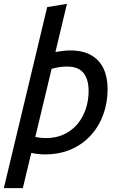

<svg xmlns="http://www.w3.org/2000/svg" viewBox="-44 -796 616 1001"><path d="M-24 185 202 -759 305 -776 245 -525Q265 -528 284 -530.5Q303 -533 322 -533Q389 -533 432 -508Q475 -483 496 -438Q517 -393 517 -332Q517 -261 494.5 -199Q472 -137 429 -90Q386 -43 326 -17Q266 9 190 9Q172 9 154 7Q136 5 119 1L75 185ZM194 -76Q248 -76 289.5 -95.5Q331 -115 359.5 -149Q388 -183 403 -227.5Q418 -272 418 -321Q418 -383 391 -416Q364 -449 305 -449Q285 -449 265 -446Q245 -443 225 -437L140 -82Q154 -79 167.5 -77.5Q181 -76 194 -76Z"/></svg>

Font: Ubuntu Sans Medium
Style: Italic
Weight: 500
Italic angle: -13.5°
Designer: Dalton Maag Ltd
Foundry: Dalton Maag Ltd
Version: Version 1.006